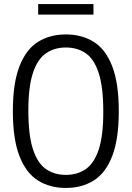

<svg xmlns="http://www.w3.org/2000/svg" viewBox="-20 -919 650 948"><path d="M305 9Q226 9 167.2 -28Q108.5 -65 76 -148.5Q43.5 -232 43.5 -370Q43.5 -508 76 -591.5Q108.5 -675 167.2 -712Q226 -749 305 -749Q384.5 -749 443.2 -712Q502 -675 534.2 -591.5Q566.5 -508 566.5 -370Q566.5 -232 534.2 -148.5Q502 -65 443.2 -28Q384.5 9 305 9ZM305 -55.5Q361.5 -55.5 403 -83.8Q444.5 -112 467.2 -180Q490 -248 490 -367.5Q490 -489.5 467.2 -558.8Q444.5 -628 403 -656.2Q361.5 -684.5 305 -684.5Q249 -684.5 207.5 -656.2Q166 -628 143 -560Q120 -492 120 -372.5Q120 -250.5 143 -181.2Q166 -112 207.5 -83.8Q249 -55.5 305 -55.5ZM168.5 -847V-899H441.5V-847Z"/></svg>

Font: Encode Sans Condensed
Style: Regular
Weight: 400
Width: 3
Designer: Multiple Designers
Foundry: Impallari Type
Version: Version 3.000; ttfautohint (v1.8.3) -l 8 -r 50 -G 200 -x 14 